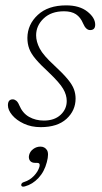

<svg xmlns="http://www.w3.org/2000/svg" viewBox="-20 -466 380 715"><path d="M143.5 -17Q182.5 -17 205.5 -38.2Q228.5 -59.5 228.5 -90Q228.5 -112.5 215.2 -135.2Q202 -158 161.5 -196.5Q130 -225.5 112.8 -246Q95.5 -266.5 88.8 -284.8Q82 -303 82 -325Q82.5 -375 120.8 -410.5Q159 -446 226.5 -446Q276 -446 305.2 -423Q334.5 -400 334.5 -374Q334.5 -354 315.5 -354Q300 -354 289.5 -378.5Q280 -401.5 263 -412.8Q246 -424 218.5 -424Q170.5 -424 142.5 -397.2Q114.5 -370.5 114.5 -334.5Q114.5 -311 127.8 -285.5Q141 -260 182 -222.5Q215 -192 232.2 -171Q249.5 -150 255.5 -133.2Q261.5 -116.5 261.5 -99Q261.5 -54.5 227.8 -23.5Q194 7.5 131.5 7.5Q96.5 7.5 68.8 -5.5Q41 -18.5 25.2 -37.5Q9.5 -56.5 9.5 -74Q9.5 -96 27.5 -96Q34 -96 40.2 -91.2Q46.5 -86.5 51.5 -74.5Q64 -44.5 88.2 -30.8Q112.5 -17 143.5 -17ZM111 140.5Q97 140.5 91.2 131.8Q85.5 123 88.5 111Q92 97.5 104 88.8Q116 80 130.5 80Q146.5 80 154.8 92.8Q163 105.5 154.5 137.5Q145.5 173 123.2 196.8Q101 220.5 73 228Q61 231.5 59 224Q58.5 214.5 70.5 211.5Q91 205 106.5 188.8Q122 172.5 127 154.5Q130.5 140.5 118.5 140.5Z"/></svg>

Font: Fraunces 72pt S100 Thin
Style: Italic
Weight: 100
Italic angle: -16°
Version: Version 1.000; ttfautohint (v1.8.3)